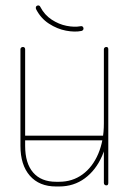

<svg xmlns="http://www.w3.org/2000/svg" viewBox="-20 -671 465 695"><path d="M372 -9Q372 -5 370.5 -2.5Q369 0 365 0Q361 0 358.5 -2.5Q356 -5 356 -9V-493Q356 -496 358.5 -498.5Q361 -501 365 -501Q369 -501 370.5 -498.5Q372 -496 372 -493ZM356 -224Q356 -228 358.5 -230.5Q361 -233 365 -233Q369 -233 370.5 -230.5Q372 -228 372 -224Q372 -158 349.5 -106.5Q327 -55 287 -25.5Q247 4 194 4H183Q122 4 88 -35Q54 -74 54 -143V-493Q54 -496 56.5 -498.5Q59 -501 63 -501Q67 -501 69 -498.5Q71 -496 71 -493V-143Q71 -80 100 -46.5Q129 -13 183 -13H194Q242 -13 278.5 -39.5Q315 -66 335.5 -114Q356 -162 356 -224ZM63 -163Q59 -163 56.5 -165.5Q54 -168 54 -171Q54 -175 56.5 -177.5Q59 -180 63 -180H360Q364 -180 366.5 -177.5Q369 -175 369 -171Q369 -168 366.5 -165.5Q364 -163 360 -163ZM126 -646Q141 -617 167 -600Q193 -583 221 -577.5Q249 -572 271 -576Q275 -577 278 -575.5Q281 -574 282 -570Q283 -566 281 -563Q279 -560 275 -559Q251 -554 219 -560Q187 -566 157 -585.5Q127 -605 110 -639Q110 -639 110 -639.5Q110 -640 110 -640Q109 -644 110.5 -647Q112 -650 116 -651Q119 -652 122 -650.5Q125 -649 126 -646Z"/></svg>

Font: Libertine-Super Thin
Style: Regular
Weight: 100
Designer: Bastien Sozeau
Foundry: NBR — Bastien Sozeau
Version: Version 2.003;gftools[0.9.33]